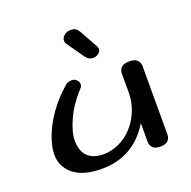

<svg xmlns="http://www.w3.org/2000/svg" viewBox="-115 -735 860 863"><g transform="rotate(-20 314.5 -303.5)"><path d="M464 -119Q423 -52 364.5 -19Q306 14 232 14Q141 14 95.5 -23.5Q50 -61 50 -118Q50 -148 61 -183.5Q72 -219 91.5 -255Q111 -291 139 -326Q167 -361 200 -390Q211 -401 219.5 -404Q228 -407 238 -407Q251 -407 260.5 -397.5Q270 -388 270 -378Q270 -373 268 -367.5Q266 -362 258 -354Q234 -328 215.5 -300.5Q197 -273 184.5 -245.5Q172 -218 165 -193Q158 -168 158 -148Q158 -96 184.5 -70.5Q211 -45 259 -45Q298 -45 334.5 -62Q371 -79 398.5 -109Q426 -139 443 -180Q460 -221 460 -270V-358Q460 -375 471.5 -386.5Q483 -398 510 -398Q536 -398 547.5 -386.5Q559 -375 559 -358V-30Q559 -13 548 -1.5Q537 10 512 10Q486 10 475 -1.5Q464 -13 464 -30ZM272 -568Q266 -575 266 -585Q266 -599 279 -610Q292 -621 310 -621Q324 -621 332.5 -616Q341 -611 349 -598L394 -517Q399 -508 400 -504Q401 -500 401 -497Q401 -485 389.5 -476.5Q378 -468 363 -468Q341 -468 325 -492Z"/></g></svg>

Font: Sofadi One
Style: Regular
Weight: 400
Designer: Botjo Nikoltchev
Foundry: Botjo Nikoltchev
Version: Version 1.002